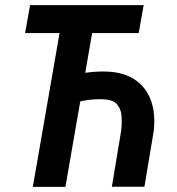

<svg xmlns="http://www.w3.org/2000/svg" viewBox="-20 -731 693 751"><path d="M544.9 -0.5H417.5L454.1 -220.7Q457.5 -252.4 455.1 -279.8Q452.6 -307.1 436 -324.5Q419.4 -341.8 382.3 -342.8Q364.3 -343.3 345.5 -342Q326.7 -340.8 308.3 -337.4Q290 -334 271.7 -329.3Q253.4 -324.7 236.8 -318.4L248 -428.2Q264.2 -434.6 281.7 -439.5Q299.3 -444.3 317.6 -446.8Q335.9 -449.2 354.2 -450.4Q372.6 -451.7 390.1 -451.2Q460.4 -450.2 505.6 -420.7Q550.8 -391.1 569.8 -339.6Q588.9 -288.1 581.5 -219.7ZM359.4 -710.9 235.8 0H108.4L231.9 -710.9ZM542 -710.9 522.5 -601.6H78.1L97.7 -710.9Z"/></svg>

Font: Roboto Condensed SemiBold
Style: Italic
Weight: 600
Italic angle: -12°
Designer: Christian Robertson
Foundry: Google
Version: Version 3.008; 2023